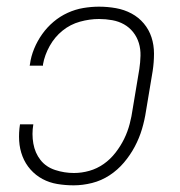

<svg xmlns="http://www.w3.org/2000/svg" viewBox="-20 -548 540 576"><path d="M201 8Q176 8 152 4Q128 0 107.5 -11Q87 -22 71.5 -39.5Q56 -57 47.5 -79Q39 -101 37.5 -125.5Q36 -150 40 -175H80Q75 -146 80 -117.5Q85 -89 101.5 -68Q118 -47 145.5 -38Q173 -29 202 -29Q225 -29 248 -35.5Q271 -42 291 -56Q311 -70 326.5 -90Q342 -110 352.5 -131.5Q363 -153 369 -176Q375 -199 378 -221L398 -341Q401 -361 401.5 -381Q402 -401 396.5 -419Q391 -437 379.5 -451.5Q368 -466 352 -475Q336 -484 316.5 -487.5Q297 -491 277 -491Q249 -491 220 -483Q191 -475 167.5 -456Q144 -437 129 -410Q114 -383 109 -355V-351H69L70 -356Q73 -379 82.5 -402Q92 -425 106.5 -445.5Q121 -466 140.5 -482.5Q160 -499 183 -509.5Q206 -520 230 -524Q254 -528 277 -528Q303 -528 328 -523.5Q353 -519 374.5 -507.5Q396 -496 411.5 -477.5Q427 -459 434.5 -436Q442 -413 442 -387Q442 -361 438 -335L418 -215Q414 -188 406 -161Q398 -134 384.5 -108.5Q371 -83 352 -60.5Q333 -38 308.5 -22Q284 -6 256 1Q228 8 201 8Z"/></svg>

Font: Iosevka Curly Extralight
Style: Italic
Weight: 200
Italic angle: -9°
Monospace: yes
Designer: Belleve Invis
Foundry: Belleve Invis
Version: Version 22.1.2; ttfautohint (v1.8.4)